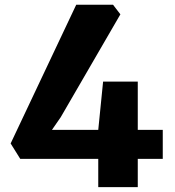

<svg xmlns="http://www.w3.org/2000/svg" viewBox="-20 -772 720 792"><path d="M63.5 -116.7 23.9 -180.2 294.4 -752.4H446.3L476.6 -712.9L230.5 -288.6L194.3 -236.3H385.3L405.3 -435.5H548.3V-236.3H651.4V-116.7H548.3V0H385.3V-116.7Z"/></svg>

Font: HaufeMerriweatherSans
Style: Bold
Weight: 700
Designer: Eben Sorkin
Foundry: Eben Sorkin
Version: Version 1.56